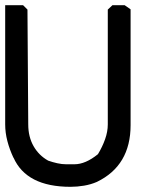

<svg xmlns="http://www.w3.org/2000/svg" viewBox="-33 -721 624 741"><path d="M56 -701 73 -684 76 -241Q76 -193 96.5 -157Q117 -121 153 -101Q170 -95 188 -91Q206 -87 222 -87H254Q297 -87 345 -126Q362 -154 372.5 -183.5Q383 -213 383 -241V-684L401 -701H448L471 -685V-238Q471 -82 341 -19Q318 -9 291.5 -4.5Q265 0 239 0Q69 0 19 -113V-112Q4 -144 -4.5 -176.5Q-13 -209 -13 -241V-701Z"/></svg>

Font: Ekushey Kolom
Style: Bold
Weight: 700
Designer: Al Mamun Sumon
Foundry: Al Mamun Sumon
Version: Version 1.0